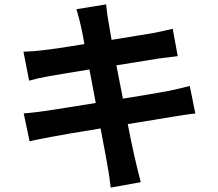

<svg xmlns="http://www.w3.org/2000/svg" viewBox="-20 -797 996 876"><path d="M845.9 -404.8C821 -397.7 785.9 -390.3 748.9 -382.1C706 -373.9 626.8 -360.8 540.8 -346.9L511 -498.9L703.1 -529.8C731.2 -532.7 769.9 -538.7 790.8 -540.8L768.1 -665.8C745 -659.8 707.7 -652 677.9 -646C642.8 -639.9 571 -628.2 489 -615.1C481.9 -658 476.2 -689.3 474.1 -703.1C469.1 -726.2 467 -757.8 464.1 -777L328.8 -755C344.8 -703.1 356.2 -648.8 365.1 -595.9C283 -582 209.2 -571.7 176.1 -567.8C146.3 -563.9 117.9 -562.1 87 -561.1L112.9 -429C141 -437.1 166.9 -442.8 201 -448.9C230.1 -453.8 304 -467 388.1 -480.1L416.9 -327.1C320 -312.1 231.2 -296.9 187.1 -290.8C157.3 -286.9 114 -280.9 88.1 -279.8L115.1 -152C137.1 -158 169 -163.7 209.9 -171.9C250.7 -180 340.9 -195 438.9 -210.9C453.8 -131 467 -65 470.9 -36.9C476.9 -9.9 480.1 23.1 485.1 58.9L622.2 34.1C599.1 -54 579.9 -141.7 562.9 -230.8C647 -244.7 724.8 -256.7 771 -264.9C806.8 -271 846.2 -277 871.1 -279.1Z"/></svg>

Font: Karasuma Gothic
Style: Bold
Weight: 700
Designer: Rasmus Andersson / Ryoko Nishizuka
Foundry: Genbu
Version: Version 1.00